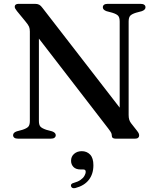

<svg xmlns="http://www.w3.org/2000/svg" viewBox="-20 -720 816 997"><path d="M269.5 -18Q269.5 -10 263.2 -5Q257 0 244.5 0H73.5Q60.5 0 54.2 -5Q48 -10 48 -18Q48 -31.5 67 -38L96.5 -46Q119.5 -53.5 127.2 -62.5Q135 -71.5 135 -92V-556.5Q135 -571 131 -581Q127 -591 111.5 -609.5L68 -662.5Q61 -671.5 58.8 -676Q56.5 -680.5 56.5 -685.5Q56.5 -692.5 61.8 -696.2Q67 -700 75.5 -700H162Q175 -700 183.5 -695.5Q192 -691 201 -678.5L622 -134.5L601.5 -91V-608Q601.5 -628 594.2 -637.2Q587 -646.5 563 -654L533 -662Q514 -669 514 -682Q514 -690.5 520.2 -695.2Q526.5 -700 539 -700H710Q722.5 -700 729 -695.2Q735.5 -690.5 735.5 -682Q735.5 -669 716.5 -662L686.5 -654Q664 -647 656 -638Q648 -629 648 -608V-123.5Q648 -109 650.8 -99.5Q653.5 -90 660 -81L691 -41.5Q698.5 -32 700.5 -26.8Q702.5 -21.5 702.5 -16Q702.5 -9 697.2 -4.5Q692 0 681.5 0H580Q560.5 0 560.5 -16Q560.5 -23.5 557.5 -30Q554.5 -36.5 541.5 -53.5L145.5 -567L182 -594.5V-92Q182 -72 189.5 -63Q197 -54 220.5 -46L250.5 -38Q269.5 -31 269.5 -18ZM398.5 160Q374 160 361.5 147Q349 134 349 115Q349 92.5 365 78.8Q381 65 404.5 65Q431 65 448 82.8Q465 100.5 465 138Q465 183.5 441.2 214Q417.5 244.5 371 256.5Q362 258.5 356.5 256Q351 253.5 349 247.5Q347 241.5 350.2 236.8Q353.5 232 362 230Q384 224 397.8 214.5Q411.5 205 418.2 193.5Q425 182 425 171.5Q425 160 412.5 160Z"/></svg>

Font: Fraunces
Style: Regular
Weight: 400
Version: Version 1.000;[b76b70a41]